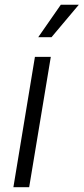

<svg xmlns="http://www.w3.org/2000/svg" viewBox="-20 -777 347 797"><path d="M35.6 0 125 -541H190.9L101.1 0ZM138.7 -622.6 232.4 -757.3H307.1L193.8 -622.6Z"/></svg>

Font: Inter 17pt Light
Style: Italic
Weight: 300
Italic angle: -9.3988°
Version: Version 4.001;git-66647c0bb